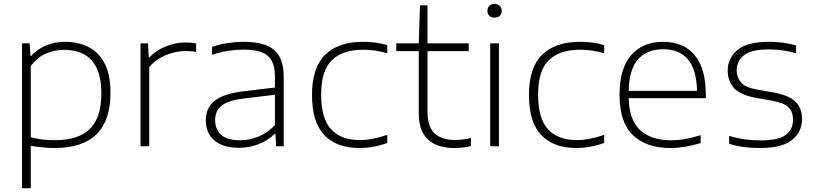

<svg xmlns="http://www.w3.org/2000/svg" viewBox="-20 -768 4277 1008"><path d="M95.5 220V-540.5H135.5L140 -474.5H143.5Q175 -509.5 221 -529Q267 -548.5 322 -548.5Q389 -548.5 443 -522Q497 -495.5 528.5 -436.5Q560 -377.5 560 -280.5Q560 9 268 9Q233.5 9 200.8 5.5Q168 2 141.5 -2.5V220ZM269 -32Q391.5 -32 451.8 -91.2Q512 -150.5 512 -276Q512 -361.5 486.8 -412.2Q461.5 -463 417.2 -484.8Q373 -506.5 316 -506.5Q268 -506.5 222.2 -487.2Q176.5 -468 141.5 -421.5V-47.5Q197.5 -32 269 -32Z M717.5 0V-540.5H757L761 -467.5H765.5Q799 -503.5 850.5 -524.2Q902 -545 953 -545Q968.5 -545 981.2 -544Q994 -543 1009.5 -540V-495.5Q996 -498 981.8 -499Q967.5 -500 952 -500Q923 -500 888.5 -491.2Q854 -482.5 821.2 -464Q788.5 -445.5 763.5 -416V0Z M1235.5 8Q1152 8 1106.2 -30.2Q1060.5 -68.5 1060.5 -135.5Q1060.5 -202 1107.2 -239.2Q1154 -276.5 1260.5 -289L1423.5 -308.5V-364.5Q1423.5 -421.5 1404.2 -452.8Q1385 -484 1348.2 -495.8Q1311.5 -507.5 1258.5 -507.5Q1223.5 -507.5 1180.5 -501.5Q1137.5 -495.5 1093.5 -480V-521.5Q1129.5 -535 1174 -541.8Q1218.5 -548.5 1260 -548.5Q1326.5 -548.5 1373.2 -531.8Q1420 -515 1444.8 -474.8Q1469.5 -434.5 1469.5 -364V0H1429.5L1426 -65.5H1421.5Q1391 -33 1341 -12.5Q1291 8 1235.5 8ZM1109.5 -138.5Q1109.5 -88.5 1141 -60Q1172.5 -31.5 1240 -31.5Q1291 -31.5 1338.5 -51.5Q1386 -71.5 1423.5 -111.5V-270.5L1261 -251Q1178.5 -241 1144 -213.8Q1109.5 -186.5 1109.5 -138.5Z M1865.5 9Q1747.5 9 1682.8 -58.8Q1618 -126.5 1618 -270Q1618 -413 1687.2 -480.8Q1756.5 -548.5 1887 -548.5Q1919 -548.5 1951.8 -544.2Q1984.5 -540 2013 -531V-488.5Q1983 -497 1953 -502Q1923 -507 1888.5 -507Q1778 -507 1722 -451.8Q1666 -396.5 1666 -272Q1666 -145 1718.5 -88.8Q1771 -32.5 1870 -32.5Q1901 -32.5 1935.8 -39Q1970.5 -45.5 2013 -60V-17.5Q1941 9 1865.5 9Z M2363.5 9Q2276 9 2227.2 -35.2Q2178.5 -79.5 2178.5 -173.5V-499.5H2060.5V-540.5H2178.5L2185 -740H2224.5V-540.5H2440.5V-499.5H2224.5V-182Q2224.5 -101.5 2262.2 -67.2Q2300 -33 2369.5 -33Q2404.5 -33 2452 -43.5V-1Q2426.5 5 2406.5 7Q2386.5 9 2363.5 9Z M2553.5 0V-540.5H2599.5V0ZM2576.5 -675.5Q2559.5 -675.5 2549.2 -685Q2539 -694.5 2539 -711Q2539 -727.5 2549.2 -737.5Q2559.5 -747.5 2576.5 -747.5Q2593.5 -747.5 2603.8 -737.5Q2614 -727.5 2614 -711Q2614 -694.5 2603.8 -685Q2593.5 -675.5 2576.5 -675.5Z M3004.5 9Q2886.5 9 2821.8 -58.8Q2757 -126.5 2757 -270Q2757 -413 2826.2 -480.8Q2895.5 -548.5 3026 -548.5Q3058 -548.5 3090.8 -544.2Q3123.5 -540 3152 -531V-488.5Q3122 -497 3092 -502Q3062 -507 3027.5 -507Q2917 -507 2861 -451.8Q2805 -396.5 2805 -272Q2805 -145 2857.5 -88.8Q2910 -32.5 3009 -32.5Q3040 -32.5 3074.8 -39Q3109.5 -45.5 3152 -60V-17.5Q3080 9 3004.5 9Z M3499.5 9Q3373 9 3302.8 -58.5Q3232.5 -126 3232.5 -270Q3232.5 -409 3294 -478.8Q3355.5 -548.5 3462 -548.5Q3568.5 -548.5 3627 -478.5Q3685.5 -408.5 3685.5 -269.5V-252.5H3280.5Q3283.5 -136 3341.8 -83.8Q3400 -31.5 3503.5 -31.5Q3540 -31.5 3578.5 -38.5Q3617 -45.5 3658.5 -58.5V-17Q3575 9 3499.5 9ZM3461.5 -509.5Q3377 -509.5 3330 -457Q3283 -404.5 3280.5 -291H3639.5Q3636.5 -403.5 3591.5 -456.5Q3546.5 -509.5 3461.5 -509.5Z M3971 9Q3926 9 3886.2 4Q3846.5 -1 3808 -13V-54.5Q3854.5 -41 3893.2 -36Q3932 -31 3973.5 -31Q4066.5 -31 4105 -59.5Q4143.5 -88 4143.5 -139Q4143.5 -181 4120 -204.5Q4096.5 -228 4032.5 -239.5L3947.5 -254.5Q3868 -269 3834.2 -305Q3800.5 -341 3800.5 -398Q3800.5 -462.5 3851.5 -505.5Q3902.5 -548.5 4018.5 -548.5Q4091.5 -548.5 4159.5 -529.5V-488.5Q4120 -499.5 4087.2 -504Q4054.5 -508.5 4018.5 -508.5Q3922.5 -508.5 3885 -477.5Q3847.5 -446.5 3847.5 -399.5Q3847.5 -363.5 3869 -336.5Q3890.5 -309.5 3953.5 -298L4038.5 -283Q4119 -269 4154.8 -235.5Q4190.5 -202 4190.5 -143Q4190.5 -74 4137.2 -32.5Q4084 9 3971 9Z"/></svg>

Font: Encode Sans Expanded Expanded ExtraLight
Style: Regular
Weight: 200
Width: 7
Designer: Multiple Designers
Foundry: Impallari Type
Version: Version 3.000; ttfautohint (v1.8.3) -l 8 -r 50 -G 200 -x 14 